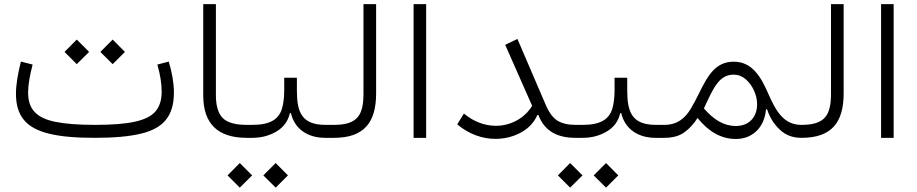

<svg xmlns="http://www.w3.org/2000/svg" viewBox="-20 -654 4353 911"><path d="M726.6 -347.7C740.2 -300.3 747.1 -257.3 747.1 -218.8C747.1 -179.2 737.3 -148.4 717.8 -125.5C678.2 -79.6 589.8 -61.5 430.2 -61.5C352.1 -61.5 290 -66.4 243.7 -75.7C151.4 -94.2 113.3 -137.2 113.3 -215.3C113.3 -251 121.6 -297.4 134.8 -347.7L79.1 -361.8C64.9 -304.7 55.7 -252 55.7 -209.5C55.7 -156.2 68.4 -114.7 93.8 -84.5C144.5 -23.4 252.4 0 430.2 0C520 0 592.3 -6.3 647.5 -19.5C757.3 -45.4 805.2 -105.5 805.2 -215.3C805.2 -260.7 795.9 -311 780.8 -361.8ZM344.2 -349.6 402.8 -407.7 344.2 -466.3 286.1 -407.7ZM514.6 -349.6 572.8 -407.7 514.6 -466.3 456.1 -407.7Z M944.3 -201.2C944.3 -66.9 1013.2 0 1150.9 0H1151.4V-61.5H1150.9C1095.7 -61.5 1057.1 -72.8 1036.1 -94.7C1015.1 -116.7 1004.4 -152.3 1004.4 -202.1V-634.3H944.3Z M1388.7 -285.2H1328.6V-224.1C1328.6 -190.4 1324.7 -161.1 1317.4 -136.7C1301.8 -87.9 1261.7 -61.5 1177.7 -61.5H1151.4C1143.1 -61.5 1138.7 -51.3 1138.7 -30.8C1138.7 -10.3 1143.1 0 1151.4 0H1177.7C1220.2 0 1258.3 -10.3 1292 -30.3C1325.7 -50.3 1346.7 -79.1 1355.5 -117.2H1360.4C1377.9 -41.5 1440.4 0 1522.9 0H1564.5V-61.5H1524.9C1411.6 -61.5 1388.7 -121.6 1388.7 -224.1ZM1117.7 236.3 1176.3 178.2 1117.7 119.6 1059.6 178.2ZM1288.1 236.3 1346.2 178.2 1288.1 119.6 1229.5 178.2Z M1564.5 -61.5C1556.2 -61.5 1551.8 -51.3 1551.8 -30.8C1551.8 -10.3 1556.2 0 1564.5 0C1706.5 0 1764.6 -71.8 1764.6 -210.9V-634.3H1704.6V-210.9C1704.6 -108.9 1677.7 -61.5 1564.5 -61.5Z M2002 -634.3H1942.4V0H2002Z M2377 -441.4 2504.9 -151.9C2468.3 -91.3 2400.9 -57.1 2333 -57.1C2281.7 -57.1 2228.5 -75.7 2181.2 -115.2L2149.4 -64C2204.6 -17.1 2269 4.9 2331.1 4.9C2373.5 4.9 2413.6 -4.9 2450.2 -24.4C2486.8 -43.9 2513.7 -71.8 2529.8 -108.4H2534.7C2564 -30.3 2626.5 0 2710.4 0H2718.8V-61.5H2710.4C2674.8 -61.5 2646.5 -68.4 2625 -81.5C2603.5 -94.7 2584.5 -120.6 2568.4 -158.7L2435.1 -469.2Z M2956.1 -285.2H2896V-224.1C2896 -190.4 2892.1 -161.1 2884.8 -136.7C2869.1 -87.9 2829.1 -61.5 2745.1 -61.5H2718.8C2710.4 -61.5 2706.1 -51.3 2706.1 -30.8C2706.1 -10.3 2710.4 0 2718.8 0H2745.1C2787.6 0 2825.7 -10.3 2859.4 -30.3C2893.1 -50.3 2914.1 -79.1 2922.9 -117.2H2927.7C2945.3 -41.5 3007.8 0 3090.3 0H3131.8V-61.5H3092.3C2979 -61.5 2956.1 -121.6 2956.1 -224.1ZM2685.1 236.3 2743.7 178.2 2685.1 119.6 2627 178.2ZM2855.5 236.3 2913.6 178.2 2855.5 119.6 2796.9 178.2Z M3131.8 -61.5C3123.5 -61.5 3119.1 -51.3 3119.1 -30.8C3119.1 -10.3 3123.5 0 3131.8 0C3171.4 0 3203.6 -8.8 3227.5 -26.4C3251.5 -43.9 3272.5 -66.4 3289.6 -94.2C3339.8 -32.2 3398.9 5.4 3471.2 5.4C3509.8 5.4 3542.5 -6.8 3568.8 -31.7C3594.7 -56.6 3610.4 -90.8 3614.7 -135.3L3619.6 -135.7C3631.8 -97.7 3651.9 -65.4 3679.2 -39.6C3706.5 -13.2 3740.7 0 3782.2 0H3782.7V-61.5H3782.2C3697.8 -61.5 3661.1 -128.4 3626 -208C3590.3 -290.5 3548.3 -361.3 3461.4 -361.3C3375 -361.3 3337.9 -295.4 3296.9 -211.4C3283.7 -184.6 3270.5 -159.7 3256.8 -136.7C3229 -91.3 3192.4 -61.5 3131.8 -61.5ZM3338.9 -180.2C3369.1 -244.1 3397.9 -299.8 3460.4 -299.8C3482.4 -299.8 3501.5 -292.5 3518.6 -277.8C3551.8 -248.5 3572.3 -202.1 3572.3 -159.7C3572.3 -97.7 3533.7 -56.2 3471.7 -56.2C3414.6 -56.2 3367.2 -85.4 3319.8 -139.6Z M3782.7 -61.5C3774.4 -61.5 3770 -51.3 3770 -30.8C3770 -10.3 3774.4 0 3782.7 0C3924.8 0 3982.9 -71.8 3982.9 -210.9V-634.3H3922.9V-210.9C3922.9 -108.9 3896 -61.5 3782.7 -61.5Z M4220.2 -634.3H4160.6V0H4220.2Z"/></svg>

Font: Estedad Light
Style: Regular
Weight: 300
Designer: Amin Abedi
Version: Version 7.3